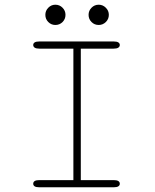

<svg xmlns="http://www.w3.org/2000/svg" viewBox="-20 -795 659 815"><path d="M147.5 0Q133.5 0 127.2 -4Q121 -8 121 -15Q121 -22.5 127.2 -26.5Q133.5 -30.5 147.5 -30.5H291.5V-588.5H147.5Q133.5 -588.5 127.2 -592.8Q121 -597 121 -604Q121 -611 127.2 -615Q133.5 -619 147.5 -619H462Q476 -619 482.2 -615Q488.5 -611 488.5 -604Q488.5 -597 482.2 -592.8Q476 -588.5 462 -588.5H323V-30.5H462Q476 -30.5 482.2 -26.5Q488.5 -22.5 488.5 -15Q488.5 -8 482.2 -4Q476 0 462 0ZM215 -689Q197.5 -689 185 -701.5Q172.5 -714 172.5 -732Q172.5 -749.5 185 -762.2Q197.5 -775 215 -775Q233 -775 245.5 -762.2Q258 -749.5 258 -732Q258 -714 245.5 -701.5Q233 -689 215 -689ZM399 -689Q381 -689 368.5 -701.5Q356 -714 356 -732Q356 -749.5 368.5 -762.2Q381 -775 399 -775Q416.5 -775 429.2 -762.2Q442 -749.5 442 -732Q442 -714 429.2 -701.5Q416.5 -689 399 -689Z"/></svg>

Font: Sono ExtraLight
Style: Regular
Weight: 200
Designer: Tyler Finck
Foundry: Tyler Finck
Version: Version 2.112